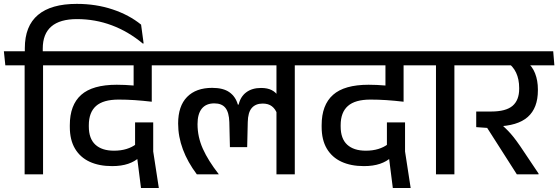

<svg xmlns="http://www.w3.org/2000/svg" viewBox="-42 -899 2878 990"><path d="M180 0V-587.5H85V0ZM286 -562 280 -634.5H-22L-14.5 -562ZM354 -879Q221.5 -879 153.8 -822Q86 -765 86 -650.5V-619H178.5V-648.5Q178.5 -724.5 222.8 -762.5Q267 -800.5 355 -800.5Q449 -800.5 534.5 -768.5Q620 -736.5 695 -674L698.5 -675.5L685.5 -772Q624 -822 538.5 -850.5Q453 -879 354 -879Z M598 -562H833.5L827.5 -634.5H592ZM740.5 -587.5H649V-476L740.5 -475.5ZM253 -562H846L840 -634.5H247ZM647 -402 740.5 -376.5V-589H647ZM748 -268H654.5V-122.5L662 -111L685 70.5H777L748 -118ZM545.5 -122Q483.5 -122 449.8 -153Q416 -184 416 -247V-253.5Q416 -319.5 453.2 -352.5Q490.5 -385.5 569.5 -385.5Q610.5 -385.5 652 -382.8Q693.5 -380 740.5 -374.5V-446.5Q694 -454 647.8 -458Q601.5 -462 560 -462Q435 -462 376.5 -409.8Q318 -357.5 318 -254V-244.5Q318 -177.5 344.8 -132.5Q371.5 -87.5 420.2 -65Q469 -42.5 536 -42.5Q584 -42.5 619 -54.5Q654 -66.5 676 -87.5L659.5 -155.5Q638.5 -139.5 610 -130.8Q581.5 -122 545.5 -122Z M1478 -587.5H1383.5V0H1478ZM1337 -562H1584.5L1578.5 -634.5H1331ZM808.5 -562H1531.5L1525.5 -634.5H802.5ZM1052 -446Q968.5 -446 922.5 -399Q876.5 -352 876.5 -262Q876.5 -194.5 901 -128.8Q925.5 -63 973 0H1085.5V-1.5Q1031.5 -70.5 1004 -131.8Q976.5 -193 976.5 -259Q976.5 -311.5 998.5 -338.8Q1020.5 -366 1063 -366Q1102 -366 1120.5 -342.5Q1139 -319 1140.5 -269L1143.5 -140.5H1232.5L1235.5 -269Q1236.5 -319.5 1256.2 -342.2Q1276 -365 1312.5 -365Q1342 -365 1360.2 -350.8Q1378.5 -336.5 1387 -312L1393 -402.5Q1381 -423 1359.2 -434.2Q1337.5 -445.5 1304 -445.5Q1258 -445.5 1228 -423.2Q1198 -401 1188.5 -359.5H1184.5Q1173 -400.5 1141.2 -423.2Q1109.5 -446 1052 -446Z M1896.5 -562H2132L2126 -634.5H1890.5ZM2039 -587.5H1947.5V-476L2039 -475.5ZM1551.5 -562H2144.5L2138.5 -634.5H1545.5ZM1945.5 -402 2039 -376.5V-589H1945.5ZM2046.5 -268H1953V-122.5L1960.5 -111L1983.5 70.5H2075.5L2046.5 -118ZM1844 -122Q1782 -122 1748.2 -153Q1714.5 -184 1714.5 -247V-253.5Q1714.5 -319.5 1751.8 -352.5Q1789 -385.5 1868 -385.5Q1909 -385.5 1950.5 -382.8Q1992 -380 2039 -374.5V-446.5Q1992.5 -454 1946.2 -458Q1900 -462 1858.5 -462Q1733.5 -462 1675 -409.8Q1616.5 -357.5 1616.5 -254V-244.5Q1616.5 -177.5 1643.2 -132.5Q1670 -87.5 1718.8 -65Q1767.5 -42.5 1834.5 -42.5Q1882.5 -42.5 1917.5 -54.5Q1952.5 -66.5 1974.5 -87.5L1958 -155.5Q1937 -139.5 1908.5 -130.8Q1880 -122 1844 -122Z M2301 0V-587.5H2206V0ZM2407 -562 2401 -634.5H2099L2106.5 -562Z M2816.5 -562 2810.5 -634.5H2365.5L2371 -562ZM2735 0V-4L2640.5 -145Q2621.5 -172.5 2606.5 -191.5Q2591.5 -210.5 2575 -227.2Q2558.5 -244 2535.5 -265.5V-292.5L2413.5 -324V-243.5L2470 -239.5L2623 0ZM2673 -580H2570.5Q2603 -558.5 2619 -524.5Q2635 -490.5 2635 -445.5V-441Q2635 -382.5 2600.8 -353.2Q2566.5 -324 2490.5 -324H2413.5L2471.5 -246.5L2517 -247Q2627 -249.5 2679.2 -295.8Q2731.5 -342 2731.5 -433V-438Q2731.5 -483.5 2717 -520.8Q2702.5 -558 2673 -580Z"/></svg>

Font: Anek Devanagari Medium Medium
Style: Regular
Weight: 500
Version: Version 1.003